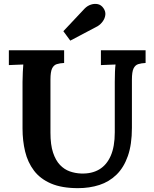

<svg xmlns="http://www.w3.org/2000/svg" viewBox="-20 -961 800 997"><path d="M345 -750 309 -799 420 -917Q434 -931 452 -937Q470 -943 487.5 -939.5Q505 -936 517 -919Q529 -902 527 -884Q525 -866 514 -850.5Q503 -835 487 -825ZM313 -634Q291 -633 275 -628Q259 -623 250.5 -605.5Q242 -588 242 -547V-272Q242 -209 255.5 -168.5Q269 -128 291.5 -104.5Q314 -81 342.5 -71Q371 -61 401 -60Q456 -58 495 -81Q534 -104 555 -152Q576 -200 576 -274V-536Q576 -563 577 -588Q578 -613 580 -626Q564 -625 539.5 -624.5Q515 -624 504 -623V-700H736V-634Q714 -633 698 -628Q682 -623 673.5 -605.5Q665 -588 665 -547V-297Q665 -211 644 -151Q623 -91 585 -54Q547 -17 496 -0.5Q445 16 385 16Q301 16 245 -8Q189 -32 156.5 -75Q124 -118 110.5 -174Q97 -230 97 -294V-536Q97 -563 98.5 -588Q100 -613 101 -626Q85 -625 61 -624.5Q37 -624 26 -623V-700H313Z"/></svg>

Font: Lora
Style: Weight 700
Weight: 700
Designer: Olga Karpushina, Alexei Vanyashin (Cyrillic)
Foundry: Cyreal
Version: Version 3.001